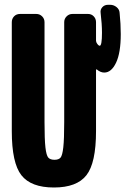

<svg xmlns="http://www.w3.org/2000/svg" viewBox="-20 -790 540 819"><path d="M490.2 -735.4Q495.1 -687.5 495.1 -644.5Q495.1 -564.5 475.1 -522.5Q455.1 -480.5 424.8 -480.5Q408.2 -480.5 392.6 -494.1Q390.6 -494.1 389.6 -493.2V-230.5Q389.6 -94.7 348.6 -42.5Q307.6 9.8 210 9.8Q112.3 9.8 71.3 -42.5Q30.3 -94.7 30.3 -230.5V-695.3Q30.3 -710 40 -720.2Q49.8 -730.5 65.4 -730.5H134.8Q149.4 -730.5 159.7 -720.2Q169.9 -710 169.9 -695.3V-269.5Q169.9 -195.3 173.8 -161.1Q177.7 -127 186 -117.7Q194.3 -108.4 212.4 -108.4Q230.5 -108.4 238.3 -117.7Q246.1 -127 250 -161.6Q253.9 -196.3 253.9 -269.5V-695.3Q253.9 -710 264.2 -720.2Q274.4 -730.5 289.1 -730.5H355.5Q370.1 -730.5 379.9 -720.2Q389.6 -710 389.6 -695.3V-617.2Q389.6 -614.3 391.6 -608.4Q398.4 -595.7 405.3 -594.7Q415 -594.7 415 -650.4Q415 -686.5 409.2 -735.4Q407.2 -749 416.5 -759.3Q425.8 -769.5 440.4 -769.5H450.2Q464.8 -769.5 477.1 -759.8Q489.3 -750 490.2 -735.4Z"/></svg>

Font: Rounded-L Mgen+ 1m bold
Style: Bold
Weight: 700
Designer: [Source Han Sans]
Ryoko NISHIZUKA  (kana & ideographs); Paul D. Hunt (Latin, Greek & Cyrillic); Wenlong ZHANG  (bopomofo
Version: Version 1.059.20150602